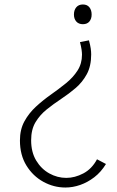

<svg xmlns="http://www.w3.org/2000/svg" viewBox="-20 -598 524 857"><path d="M377 -418Q383 -396 385 -381.5Q387 -367 387 -355Q387 -303 367.5 -267Q348 -231 317.5 -205Q287 -179 253 -156.5Q219 -134 188.5 -109.5Q158 -85 138.5 -52.5Q119 -20 119 28Q119 81 141.5 118.5Q164 156 200 176Q236 196 276 196Q314 196 352 176Q390 156 413 113L453 134Q431 170 401 193Q371 216 338 227.5Q305 239 272 239Q220 239 173.5 213.5Q127 188 98 141Q69 94 69 29Q69 -20 89 -56.5Q109 -93 140.5 -122Q172 -151 207.5 -176Q243 -201 274.5 -226.5Q306 -252 326 -283Q346 -314 346 -354Q346 -363 344 -377Q342 -391 337 -410ZM350 -578Q369 -578 379 -565.5Q389 -553 389 -533Q389 -514 379 -502Q369 -490 350 -490Q331 -490 320.5 -502Q310 -514 310 -533Q310 -553 320.5 -565.5Q331 -578 350 -578Z"/></svg>

Font: Yaldevi ExtraLight ExtraLight
Style: Regular
Weight: 250
Version: Version 1.100